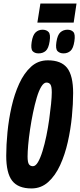

<svg xmlns="http://www.w3.org/2000/svg" viewBox="-20 -1049 450 1079"><path d="M157 10Q82 10 48.5 -33Q15 -76 15 -174Q15 -234 22 -306Q29 -378 45 -449Q61 -520 88 -579Q115 -638 154.5 -674Q194 -710 249 -710Q324 -710 357.5 -667Q391 -624 391 -526Q391 -466 384 -394Q377 -322 361 -251Q345 -180 318 -121Q291 -62 251 -26Q211 10 157 10ZM165 -115Q180 -115 193.5 -138Q207 -161 219 -200Q231 -239 240.5 -285Q250 -331 256.5 -378Q263 -425 267 -465Q271 -505 271 -530Q271 -563 263.5 -574Q256 -585 241 -585Q226 -585 212 -562Q198 -539 186.5 -500Q175 -461 165.5 -415Q156 -369 149 -322Q142 -275 138.5 -235Q135 -195 135 -170Q135 -137 142.5 -126Q150 -115 165 -115ZM337 -749Q316 -749 303.5 -761.5Q291 -774 297 -813Q303 -853 319.5 -867.5Q336 -882 359 -882Q381 -882 392.5 -869Q404 -856 398 -817Q392 -777 376 -763Q360 -749 337 -749ZM197 -749Q175 -749 163.5 -761.5Q152 -774 158 -813Q164 -852 180 -867Q196 -882 219 -882Q241 -882 253 -869Q265 -856 259 -817Q253 -777 237 -763Q221 -749 197 -749ZM190 -922 207 -1029H410L394 -922Z"/></svg>

Font: Georama ExtraCondensed
Style: Bold Italic
Weight: 700
Width: 2
Italic angle: -9°
Designer: Jean-Baptiste Levee
Foundry: Production Type
Version: Version 1.000